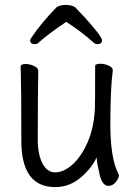

<svg xmlns="http://www.w3.org/2000/svg" viewBox="-20 -745 540 783"><path d="M205 18Q67 18 67 -171Q67 -391 65 -440L64 -474Q65 -484 85 -484Q101 -484 118.5 -476Q136 -468 136 -456Q134 -340 134 -175Q134 -116 153 -79Q172 -42 205 -42Q240 -42 276 -74.5Q312 -107 337.5 -165.5Q363 -224 367 -301Q368 -318 368 -475Q368 -485 390 -485Q406 -485 423 -477.5Q440 -470 440 -458Q430 -383 430 -237Q430 -97 464 -34L465 -29Q465 -19 452.5 -3Q440 13 422 13Q397 13 386 -34Q375 -81 374 -103Q354 -59 308.5 -20.5Q263 18 205 18ZM122 -565Q103 -565 103 -581Q103 -585 114 -600Q147 -649 210 -715Q224 -725 247 -725Q277 -725 290 -712L301 -700Q354 -645 385 -603Q396 -586 396 -581Q396 -565 377 -565Q369 -565 362 -571Q315 -614 250 -656L249 -655Q184 -612 137 -571Q132 -565 122 -565Z"/></svg>

Font: LXGW WenKai Mono TC
Style: Regular
Weight: 400
Designer: LXGW / Fontworks Inc.
Foundry: LXGW / Fontworks Inc.
Version: Version 1.330